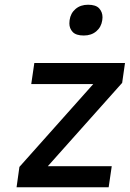

<svg xmlns="http://www.w3.org/2000/svg" viewBox="-20 -791 548 811"><path d="M50 0 62 -86 374 -436H112L125 -525H508L496 -441L182 -89H452L439 0ZM334 -641Q301 -641 287 -656Q273 -671 273 -692Q273 -699 274 -706Q278 -735 299 -753Q320 -771 352 -771Q385 -771 399 -755.5Q413 -740 413 -718Q413 -712 412 -706Q408 -677 387 -659Q366 -641 334 -641Z"/></svg>

Font: Lexend
Style: Italic
Weight: 400
Italic angle: -8.13011°
Designer: Bonnie Shaver-Troup, Thomas Jockin
Foundry: Lexend
Version: Version 1.007